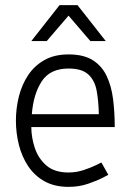

<svg xmlns="http://www.w3.org/2000/svg" viewBox="-20 -720 509 748"><path d="M247 8Q192 8 153 -14Q114 -36 89.5 -73Q65 -110 53.5 -156Q42 -202 42 -250Q42 -298 53.5 -344Q65 -390 89.5 -427Q114 -464 153 -486Q192 -508 247 -508Q306 -508 341.5 -485.5Q377 -463 395.5 -424Q414 -385 420.5 -334Q427 -283 427 -225H102Q102 -185 115.5 -144Q129 -103 160.5 -75.5Q192 -48 247 -48Q278 -48 307.5 -58Q337 -68 356 -77.5Q375 -87 375 -87L402 -39Q402 -39 380 -27.5Q358 -16 323 -4Q288 8 247 8ZM247 -453Q175 -453 142.5 -403Q110 -353 104 -275H365Q364 -327 356.5 -367Q349 -407 324 -430Q299 -453 247 -453ZM282 -700 392 -560H332L247 -659L162 -560H102L212 -700Z"/></svg>

Font: Epunda Sans Light
Style: Regular
Weight: 300
Designer: Simon Atzbach
Foundry: typofactur
Version: Version 2.204; ttfautohint (v1.8.4.7-5d5b)